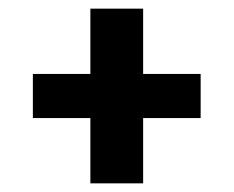

<svg xmlns="http://www.w3.org/2000/svg" viewBox="-20 -562 540 444"><path d="M189 -138V-289H56V-391H189V-542H311V-391H444V-289H311V-138Z"/></svg>

Font: Iosevka Curly Heavy
Style: Regular
Weight: 900
Monospace: yes
Designer: Belleve Invis
Foundry: Belleve Invis
Version: Version 22.1.2; ttfautohint (v1.8.4)